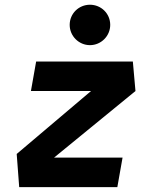

<svg xmlns="http://www.w3.org/2000/svg" viewBox="-20 -771 626 791"><path d="M538.1 -396 527.3 -517.6H128.9L107.4 -396H355L48.8 -136.7L59.1 0H463.4L484.9 -121.6H202.6ZM350.6 -585C396.5 -585 434.1 -622.6 434.1 -668.5C434.1 -715.3 396.5 -751.5 350.6 -751.5C304.7 -751.5 267.1 -715.3 267.1 -668.5C267.1 -622.6 304.7 -585 350.6 -585Z"/></svg>

Font: Cascadia Code NF
Style: Bold Italic
Weight: 700
Italic angle: -10°
Monospace: yes
Designer: Aaron Bell
Foundry: Saja Typeworks
Version: Version 2404.023